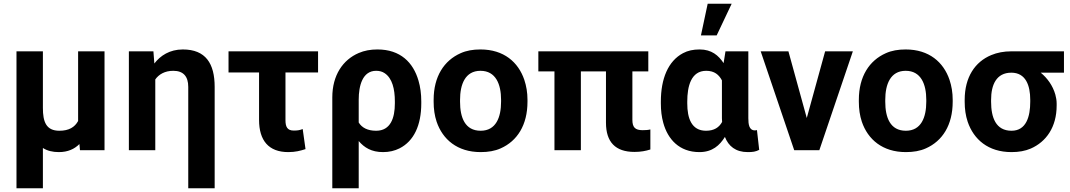

<svg xmlns="http://www.w3.org/2000/svg" viewBox="-20 -802 5710 1025"><path d="M404 -33 407 0H538V-528H397V-156C379 -123 348 -104 297 -104C226 -104 209 -152 209 -226V-528H68V203H209V-12C232 3 261 10 294 10C343 10 378 -7 404 -33Z M905 -424C959 -424 985 -394 985 -338V203H1126V-338C1126 -463 1078 -538 956 -538C886 -538 836 -505 804 -463L799 -528H668V0H809V-378C828 -405 860 -424 905 -424Z M1519 10C1557 10 1583 3 1611 -6L1596 -113C1579 -107 1570 -105 1548 -105C1514 -105 1504 -125 1504 -160V-415H1678V-528H1200V-415H1363V-162C1363 -52 1414 10 1519 10Z M2025 10C2058 10 2087 3 2113 -10C2190 -49 2229 -134 2229 -250V-260C2229 -301 2224 -338 2214 -372C2186 -468 2118 -538 1995 -538C1958 -538 1925 -532 1895 -519C1811 -483 1754 -401 1754 -282V203H1895V-49C1925 -14 1963 10 2025 10ZM1988 -104C1943 -104 1912 -120 1895 -148V-270C1895 -344 1915 -424 1988 -424C2006 -424 2021 -420 2034 -411C2074 -384 2088 -327 2088 -260V-250C2088 -172 2065 -104 1988 -104Z M2295 -269V-259C2295 -220 2300 -185 2311 -152C2343 -58 2421 10 2546 10C2586 10 2622 4 2653 -10C2741 -49 2796 -134 2796 -259V-269C2796 -308 2790 -343 2779 -376C2747 -470 2670 -538 2545 -538C2505 -538 2470 -532 2439 -518C2351 -479 2295 -394 2295 -269ZM2655 -269V-259C2655 -176 2628 -104 2546 -104C2462 -104 2436 -175 2436 -259V-269C2436 -351 2463 -424 2545 -424C2627 -424 2655 -352 2655 -269Z M3367 9C3401 9 3427 4 3452 -4V-111C3441 -108 3426 -107 3411 -107C3371 -107 3356 -122 3356 -162V-421H3441V-528H2854V-421H2940V0H3081V-421H3215V-147C3215 -44 3265 9 3367 9Z M3715 -538C3681 -538 3652 -532 3626 -518C3547 -476 3508 -382 3508 -260V-250C3508 -212 3512 -178 3521 -146C3545 -59 3606 10 3714 10C3783 10 3822 -26 3850 -71C3869 -22 3907 10 3972 10C3998 10 4014 8 4033 -2L4021 -108C4018 -106 4015 -106 4010 -106C3979 -106 3975 -138 3975 -171V-528H3853L3843 -465C3816 -506 3779 -538 3715 -538ZM3834 -373V-171C3834 -164 3835 -158 3835 -151C3819 -122 3793 -104 3749 -104C3671 -104 3649 -172 3649 -250V-260C3649 -341 3669 -424 3750 -424C3794 -424 3818 -403 3834 -373ZM3758 -782 3722 -613H3806L3886 -782Z M4287 -172 4189 -528H4041L4220 0H4354L4533 -528H4385Z M4565 -269V-259C4565 -220 4570 -185 4581 -152C4613 -58 4691 10 4816 10C4856 10 4892 4 4923 -10C5011 -49 5066 -134 5066 -259V-269C5066 -308 5060 -343 5049 -376C5017 -470 4940 -538 4815 -538C4775 -538 4740 -532 4709 -518C4621 -479 4565 -394 4565 -269ZM4925 -269V-259C4925 -176 4898 -104 4816 -104C4732 -104 4706 -175 4706 -259V-269C4706 -351 4733 -424 4815 -424C4897 -424 4925 -352 4925 -269Z M5660 -414V-528H5379C5339 -528 5303 -521 5272 -508C5185 -472 5130 -390 5130 -269V-259C5130 -220 5135 -185 5146 -152C5178 -58 5255 10 5380 10C5419 10 5453 4 5483 -9C5565 -45 5621 -123 5621 -239V-249C5621 -266 5618 -282 5614 -297C5600 -346 5571 -385 5536 -414ZM5379 -414C5456 -414 5480 -346 5480 -269V-259C5480 -180 5459 -104 5380 -104C5296 -104 5271 -175 5271 -259V-269C5271 -349 5299 -414 5379 -414Z"/></svg>

Font: Asimov
Style: Regular
Weight: 500
Designer: Google
Version: Version 2.000980; 2014